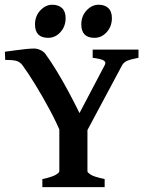

<svg xmlns="http://www.w3.org/2000/svg" viewBox="-20 -770 604 790"><path d="M549.8 -532.2Q519 -526.4 504.4 -520.3Q489.7 -514.2 482.9 -502.4L329.6 -215.8H233.4Q212.9 -265.6 183.3 -320.6Q153.8 -375.5 124 -423.8Q94.2 -472.2 71.8 -502.4Q64 -512.7 51.5 -518.1Q39.1 -523.4 1.5 -523.4L0 -557.1Q17.6 -559.6 40.8 -562.7Q64 -565.9 85.7 -568.1Q107.4 -570.3 119.6 -570.3Q132.3 -570.3 145 -564.7Q157.7 -559.1 166 -549.3Q188 -519.5 212.6 -479Q237.3 -438.5 261.7 -393.1Q286.1 -347.7 307.1 -304.7L411.1 -502.4Q417.5 -514.6 406.5 -521.2Q395.5 -527.8 361.3 -532.2V-565.9H549.8ZM154.3 0V-33.2Q194.8 -42 209.5 -50.8Q224.1 -59.6 224.1 -65.4V-286.1H339.8V-65.4Q339.8 -60.1 354 -51Q368.2 -42 410.6 -33.2V0ZM250 -695.3Q250 -661.6 228.8 -637.9Q207.5 -614.3 178.2 -614.3Q124 -614.3 124 -669.9Q124 -703.6 145.8 -727.1Q167.5 -750.5 195.3 -750.5Q220.7 -750.5 235.4 -736.6Q250 -722.7 250 -695.3ZM440.4 -695.3Q440.4 -661.6 419.2 -637.9Q397.9 -614.3 368.7 -614.3Q314.5 -614.3 314.5 -669.9Q314.5 -703.6 336.2 -727.1Q357.9 -750.5 386.2 -750.5Q411.1 -750.5 425.8 -736.6Q440.4 -722.7 440.4 -695.3Z"/></svg>

Font: Dai Banna SIL SemiBold
Style: Regular
Weight: 600
Designer: Victor Gaultney
Foundry: SIL International
Version: Version 4.000